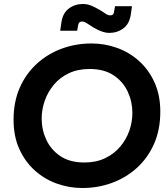

<svg xmlns="http://www.w3.org/2000/svg" viewBox="-20 -931 841 963"><path d="M393 12Q326 12 264 -10.5Q202 -33 153.5 -77Q105 -121 76.5 -184.5Q48 -248 48 -330Q48 -421 79.5 -492Q111 -563 166 -612.5Q221 -662 291 -687.5Q361 -713 439 -713Q506 -713 568 -690.5Q630 -668 678.5 -624Q727 -580 755.5 -516.5Q784 -453 784 -371Q784 -280 752.5 -209Q721 -138 666 -88.5Q611 -39 541 -13.5Q471 12 393 12ZM403 -116Q462 -116 507 -137.5Q552 -159 582.5 -195Q613 -231 628.5 -275Q644 -319 644 -365Q644 -421 620.5 -471.5Q597 -522 549.5 -553.5Q502 -585 429 -585Q370 -585 325 -563.5Q280 -542 250 -506Q220 -470 204.5 -426Q189 -382 189 -336Q189 -280 212.5 -229.5Q236 -179 283.5 -147.5Q331 -116 403 -116ZM528 -766Q513 -766 498.5 -770.5Q484 -775 471.5 -781Q459 -787 449 -793Q431 -804 417 -813.5Q403 -823 392 -823Q383 -823 378.5 -819Q374 -815 372 -805L367 -777H282L288 -819Q295 -866 325.5 -888.5Q356 -911 396 -911Q419 -911 439.5 -902Q460 -893 475 -884Q493 -874 507 -864Q521 -854 532 -854Q541 -854 546 -858Q551 -862 552 -872L557 -900H642L636 -858Q629 -811 598.5 -788.5Q568 -766 528 -766Z"/></svg>

Font: MuseoModerno Thin SemiBold
Style: Italic
Weight: 600
Italic angle: -9°
Version: Version 1.003